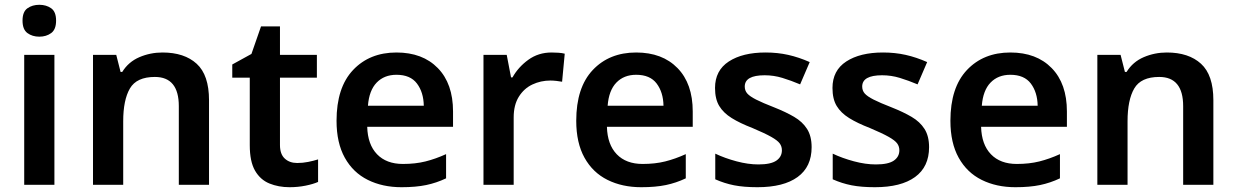

<svg xmlns="http://www.w3.org/2000/svg" viewBox="-20 -864 5159 801"><path d="M144 -844Q173 -844 193.5 -829.5Q214 -815 214 -778Q214 -741 193.5 -726Q173 -711 144 -711Q115 -711 94.5 -726Q74 -741 74 -778Q74 -815 94.5 -829.5Q115 -844 144 -844ZM207 -635V-93H81V-635Z M658 -645Q749 -645 800.5 -598Q852 -551 852 -446V-93H726V-421Q726 -543 626 -543Q550 -543 522 -495Q494 -447 494 -358V-93H368V-635H465L483 -564H490Q516 -606 561.5 -625.5Q607 -645 658 -645Z M1220 -184Q1243 -184 1265.5 -188.5Q1288 -193 1307 -199V-105Q1287 -96 1255 -89.5Q1223 -83 1188 -83Q1142 -83 1104 -98.5Q1066 -114 1044 -152Q1022 -190 1022 -258V-540H949V-595L1029 -639L1069 -754H1148V-635H1302V-540H1148V-259Q1148 -221 1168 -202.5Q1188 -184 1220 -184Z M1634 -645Q1743 -645 1806.5 -580Q1870 -515 1870 -399V-335H1512Q1514 -261 1553 -220.5Q1592 -180 1661 -180Q1713 -180 1755 -190.5Q1797 -201 1841 -221V-120Q1801 -101 1758 -92Q1715 -83 1655 -83Q1576 -83 1514.5 -113.5Q1453 -144 1418.5 -206Q1384 -268 1384 -360Q1384 -499 1453 -572Q1522 -645 1634 -645ZM1634 -552Q1583 -552 1551.5 -519.5Q1520 -487 1515 -423H1748Q1747 -479 1719.5 -515.5Q1692 -552 1634 -552Z M2281 -645Q2294 -645 2309.5 -644Q2325 -643 2336 -640L2325 -523Q2315 -525 2301 -526.5Q2287 -528 2276 -528Q2236 -528 2201 -511.5Q2166 -495 2144.5 -460.5Q2123 -426 2123 -374V-93H1997V-635H2094L2112 -541H2118Q2142 -584 2184 -614.5Q2226 -645 2281 -645Z M2634 -645Q2743 -645 2806.5 -580Q2870 -515 2870 -399V-335H2512Q2514 -261 2553 -220.5Q2592 -180 2661 -180Q2713 -180 2755 -190.5Q2797 -201 2841 -221V-120Q2801 -101 2758 -92Q2715 -83 2655 -83Q2576 -83 2514.5 -113.5Q2453 -144 2418.5 -206Q2384 -268 2384 -360Q2384 -499 2453 -572Q2522 -645 2634 -645ZM2634 -552Q2583 -552 2551.5 -519.5Q2520 -487 2515 -423H2748Q2747 -479 2719.5 -515.5Q2692 -552 2634 -552Z M3366 -250Q3366 -168 3307.5 -125.5Q3249 -83 3140 -83Q3083 -83 3042.5 -91Q3002 -99 2964 -116V-223Q3004 -204 3052.5 -191Q3101 -178 3144 -178Q3196 -178 3219 -194Q3242 -210 3242 -237Q3242 -253 3233 -265.5Q3224 -278 3197.5 -293Q3171 -308 3119 -330Q3067 -350 3032.5 -371.5Q2998 -393 2980.5 -422Q2963 -451 2963 -497Q2963 -570 3020.5 -607.5Q3078 -645 3174 -645Q3224 -645 3268.5 -635Q3313 -625 3358 -605L3318 -512Q3280 -528 3244 -539Q3208 -550 3170 -550Q3087 -550 3087 -503Q3087 -486 3097.5 -474Q3108 -462 3134.5 -448.5Q3161 -435 3210 -416Q3258 -397 3293 -376.5Q3328 -356 3347 -326Q3366 -296 3366 -250Z M3856 -250Q3856 -168 3797.5 -125.5Q3739 -83 3630 -83Q3573 -83 3532.5 -91Q3492 -99 3454 -116V-223Q3494 -204 3542.5 -191Q3591 -178 3634 -178Q3686 -178 3709 -194Q3732 -210 3732 -237Q3732 -253 3723 -265.5Q3714 -278 3687.5 -293Q3661 -308 3609 -330Q3557 -350 3522.5 -371.5Q3488 -393 3470.5 -422Q3453 -451 3453 -497Q3453 -570 3510.5 -607.5Q3568 -645 3664 -645Q3714 -645 3758.5 -635Q3803 -625 3848 -605L3808 -512Q3770 -528 3734 -539Q3698 -550 3660 -550Q3577 -550 3577 -503Q3577 -486 3587.5 -474Q3598 -462 3624.5 -448.5Q3651 -435 3700 -416Q3748 -397 3783 -376.5Q3818 -356 3837 -326Q3856 -296 3856 -250Z M4195 -645Q4304 -645 4367.5 -580Q4431 -515 4431 -399V-335H4073Q4075 -261 4114 -220.5Q4153 -180 4222 -180Q4274 -180 4316 -190.5Q4358 -201 4402 -221V-120Q4362 -101 4319 -92Q4276 -83 4216 -83Q4137 -83 4075.5 -113.5Q4014 -144 3979.5 -206Q3945 -268 3945 -360Q3945 -499 4014 -572Q4083 -645 4195 -645ZM4195 -552Q4144 -552 4112.5 -519.5Q4081 -487 4076 -423H4309Q4308 -479 4280.5 -515.5Q4253 -552 4195 -552Z M4848 -645Q4939 -645 4990.5 -598Q5042 -551 5042 -446V-93H4916V-421Q4916 -543 4816 -543Q4740 -543 4712 -495Q4684 -447 4684 -358V-93H4558V-635H4655L4673 -564H4680Q4706 -606 4751.5 -625.5Q4797 -645 4848 -645Z"/></svg>

Font: Noto Sans Telugu UI SemiBold
Style: Regular
Weight: 600
Designer: Jelle Bosma - Monotype Design Team
Foundry: Monotype Imaging Inc.
Version: Version 2.005; ttfautohint (v1.8.4.7-5d5b)